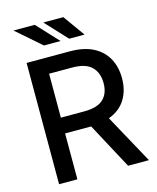

<svg xmlns="http://www.w3.org/2000/svg" viewBox="-134 -1020 912 1112"><g transform="rotate(-15 322.5 -464.0)"><path d="M79.9 0V-727.3H339.1Q423.7 -727.3 479.4 -698.2Q535.2 -669 563 -617.7Q590.9 -566.4 590.9 -499.3Q590.9 -426.1 557.7 -372.7Q524.5 -319.2 457.4 -294.4L618.6 0H493.6L345.9 -275.2Q342.3 -275.2 338.8 -275.2H189.6V0ZM189.6 -369.7H328.8Q409.1 -369.7 444.8 -403.8Q480.5 -437.9 480.5 -499.3Q480.5 -561.1 444.6 -597.1Q408.7 -633.2 327.4 -633.2H189.6ZM302.9 -799H203.1L55 -928.3H182.5ZM446.7 -799H354.4L234 -928.3H354Z"/></g></svg>

Font: Inter UI Medium
Style: Regular
Weight: 500
Designer: Rasmus Andersson
Foundry: rsms
Version: 3.2;8d6f07862